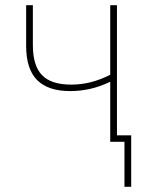

<svg xmlns="http://www.w3.org/2000/svg" viewBox="-20 -548 570 742"><path d="M406 0V-232Q366 -213 328 -204.5Q290 -196 251 -196Q166 -196 123.5 -238.5Q81 -281 81 -371V-528H107V-374Q107 -294 142.5 -257.5Q178 -221 255 -221Q293 -221 329.5 -230Q366 -239 406 -259V-528H432V-25H487V174H461V0Z"/></svg>

Font: Noto Sans Mono Condensed Thin
Style: Regular
Weight: 100
Width: 3
Designer: Monotype Design Team
Foundry: Monotype Imaging Inc.
Version: Version 2.014; ttfautohint (v1.8.4.7-5d5b)